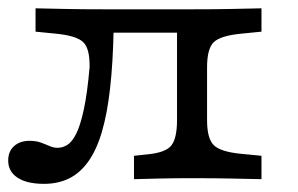

<svg xmlns="http://www.w3.org/2000/svg" viewBox="-23 -433 721 464"><path d="M441.1 -2.4Q396.8 -2.4 364.1 -1.6Q331.5 -0.8 300.8 0V-56.5L330.6 -59.7Q376.6 -63.7 390.7 -81Q404.8 -98.4 404.8 -142.7V-206.5H477.4V-142.7Q477.4 -98.4 493.5 -82.3Q509.7 -66.1 559.7 -61.3L608.9 -56.5V0Q571.8 -0.8 533.1 -1.6Q494.4 -2.4 441.1 -2.4ZM83.1 11.3Q41.9 11.3 19.4 -3.6Q-3.2 -18.5 -3.2 -45.2Q-3.2 -66.9 10.9 -79.8Q25 -92.7 48.4 -92.7Q63.7 -92.7 75 -88.7Q86.3 -84.7 96.4 -80.2Q106.5 -75.8 116.1 -75.8Q128.2 -75.8 139.5 -82.7Q150.8 -89.5 160.9 -109.3Q171 -129 179.4 -167.7Q187.9 -206.5 193.5 -270.2Q194.4 -315.3 178.2 -331Q162.1 -346.8 112.1 -351.6L62.9 -356.5V-412.9Q100 -412.1 138.7 -411.3Q177.4 -410.5 230.6 -410.5H232.3H440.3H441.1Q494.4 -410.5 533.1 -411.3Q571.8 -412.1 608.9 -412.9V-356.5L559.7 -351.6Q509.7 -346.8 493.5 -331Q477.4 -315.3 477.4 -270.2V-206.5H404.8V-367.7L420.2 -354H235.5L251.6 -362.1Q250 -281.5 243.1 -220.2Q236.3 -158.9 223.4 -114.9Q210.5 -71 190.7 -43.1Q171 -15.3 144.4 -2Q117.7 11.3 83.1 11.3Z"/></svg>

Font: Playfair 5pt SemiExpanded Light
Style: Regular
Weight: 300
Width: 6
Designer: Claus Eggers Sørensen
Foundry: Claus Eggers Sørensen
Version: Version 2.203